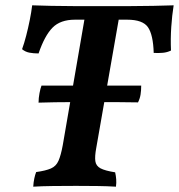

<svg xmlns="http://www.w3.org/2000/svg" viewBox="-20 -699 673 722"><path d="M262 -625Q207 -625 177.5 -595Q148 -565 125 -498Q106 -498 90.5 -501Q75 -504 63 -514Q71 -536 78.5 -565Q86 -594 92 -624Q98 -654 101 -679Q133 -678 172.5 -677Q212 -676 260 -676Q308 -676 364 -676Q420 -676 467.5 -676Q515 -676 556.5 -677Q598 -678 633 -679Q627 -642 624 -597.5Q621 -553 623 -509Q609 -502 592.5 -500.5Q576 -499 558 -500Q556 -568 536.5 -596.5Q517 -625 458 -625ZM301 -646H430L342 -143Q336 -111 338.5 -93Q341 -75 358 -66Q375 -57 413 -51Q416 -38 417 -24.5Q418 -11 416 3Q384 1 345 0.5Q306 0 266 0Q222 0 179.5 0.5Q137 1 105 3Q106 -14 109 -28Q112 -42 116 -52Q152 -57 171.5 -65.5Q191 -74 200 -94.5Q209 -115 216 -153ZM125 -313Q125 -330 128.5 -348.5Q132 -367 136 -377H511Q511 -358 508.5 -343Q506 -328 499 -314Q455 -315 414.5 -315Q374 -315 329 -315Q281 -315 248 -315Q215 -315 187 -314.5Q159 -314 125 -313Z"/></svg>

Font: Vollkorn SemiBold
Style: Italic
Weight: 600
Italic angle: -11°
Designer: Friedrich Althausen
Foundry: Friedrich Althausen
Version: Version 5.000